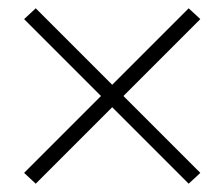

<svg xmlns="http://www.w3.org/2000/svg" viewBox="-20 -571 540 462"><path d="M66 -129 38 -155 223 -340 38 -525 66 -551 250 -367 434 -551 462 -525 277 -340 462 -155 434 -129 250 -313Z"/></svg>

Font: Iosevka SS18 Extralight
Style: Regular
Weight: 200
Monospace: yes
Designer: Belleve Invis
Foundry: Belleve Invis
Version: Version 25.1.1; ttfautohint (v1.8.4)